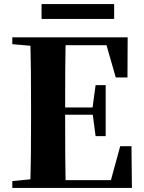

<svg xmlns="http://www.w3.org/2000/svg" viewBox="-20 -932 714 952"><path d="M546 -838H186V-912H546ZM634 0H41V-34L131 -43Q134 -144 134 -351V-395Q134 -602 131 -705L41 -713V-747H613L612 -548H554L508 -708H305Q303 -608 303 -399H439L454 -510H504V-257H454L440 -363H303V-360Q303 -143 305 -39H530L576 -207H632Z"/></svg>

Font: Source Han Serif CN Heavy
Style: Regular
Weight: 900
Designer: Ryoko NISHIZUKA  (kana & ideographs); Frank Grießhammer (Latin, Greek & Cyrillic); Wenlong ZHANG  (bopomofo); Sandoll Co
Foundry: Adobe Systems Incorporated
Version: Version 1.000;PS 1;hotconv 16.6.53;makeotf.lib2.5.65590